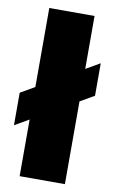

<svg xmlns="http://www.w3.org/2000/svg" viewBox="-100 -773 486 818"><g transform="rotate(10 143.0 -364.0)"><path d="M241.2 -727.5V0H45.4V-727.5ZM-16.1 -209.5V-350.1L302.2 -533.7V-393.1Z"/></g></svg>

Font: Inter 24pt Black
Style: Regular
Weight: 900
Designer: Rasmus Andersson
Foundry: rsms
Version: Version 4.001;git-66647c0bb